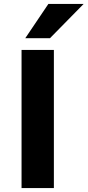

<svg xmlns="http://www.w3.org/2000/svg" viewBox="-20 -960 447 980"><path d="M90 0V-705H255V0ZM109 -765 227 -940H407L235 -765Z"/></svg>

Font: Nunito Sans 7pt ExtraBold
Style: Regular
Weight: 800
Designer: Vernon Adams
Foundry: Vernon Adams
Version: Version 3.101;gftools[0.9.27]